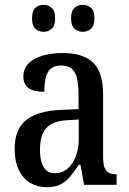

<svg xmlns="http://www.w3.org/2000/svg" viewBox="-20 -767 537 797"><path d="M173 10Q136 10 106 -7.5Q76 -25 58.5 -60.5Q41 -96 41 -151Q41 -231 89 -269Q137 -307 235 -311L306 -314V-373Q306 -411 300.5 -438Q295 -465 279.5 -480Q264 -495 234 -495Q206 -495 190.5 -481.5Q175 -468 169.5 -443.5Q164 -419 164 -386Q120 -386 98.5 -401.5Q77 -417 77 -449Q77 -482 98 -503.5Q119 -525 156.5 -536Q194 -547 241 -547Q324 -547 366 -507.5Q408 -468 408 -374V-116Q408 -88 413.5 -72.5Q419 -57 430.5 -50.5Q442 -44 461 -44H464V0H329L314 -83H307Q289 -56 271.5 -34.5Q254 -13 231.5 -1.5Q209 10 173 10ZM207 -48Q238 -48 260 -66.5Q282 -85 294.5 -117.5Q307 -150 307 -191V-271L259 -268Q217 -266 192 -251.5Q167 -237 156.5 -210.5Q146 -184 146 -145Q146 -115 152.5 -93Q159 -71 172.5 -59.5Q186 -48 207 -48ZM324 -635Q304 -635 289.5 -647.5Q275 -660 275 -690Q275 -722 289.5 -734.5Q304 -747 324 -747Q343 -747 357.5 -734.5Q372 -722 372 -690Q372 -660 357.5 -647.5Q343 -635 324 -635ZM161 -635Q141 -635 127 -647.5Q113 -660 113 -690Q113 -722 127 -734.5Q141 -747 161 -747Q180 -747 194.5 -734.5Q209 -722 209 -690Q209 -660 194.5 -647.5Q180 -635 161 -635Z"/></svg>

Font: Noto Serif Khmer Condensed Medium
Style: Regular
Weight: 500
Width: 3
Designer: Danh Hong and the Monotype Design Team
Foundry: Monotype Imaging Inc.
Version: Version 2.004